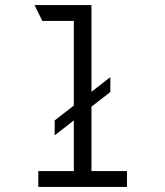

<svg xmlns="http://www.w3.org/2000/svg" viewBox="-20 -742 656 762"><path d="M197 -205V-264L418 -436V-377ZM273 0V-688L343 -722V0ZM132 0V-63H484V0ZM148 -659 117 -722H343L306 -659Z"/></svg>

Font: Overpass Mono Light Light
Style: Regular
Weight: 300
Monospace: yes
Version: Version 4.000